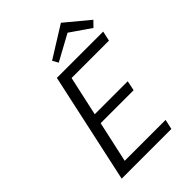

<svg xmlns="http://www.w3.org/2000/svg" viewBox="-247 -970 1079 1079"><g transform="rotate(-45 292.5 -430.5)"><path d="M431 -795 277 -711 258 -745 444 -861 585 -744 553 -711ZM66 0 209 -658H577L564 -599H267L215 -363H477L465 -304H203L149 -59H474L461 0Z"/></g></svg>

Font: EauTestInfant
Style: Italic
Weight: 400
Italic angle: -12°
Designer: Christian Thalmann (Catharsis Fonts)
Version: Version 0.001;PS 000.001;hotconv 1.0.88;makeotf.lib2.5.64775